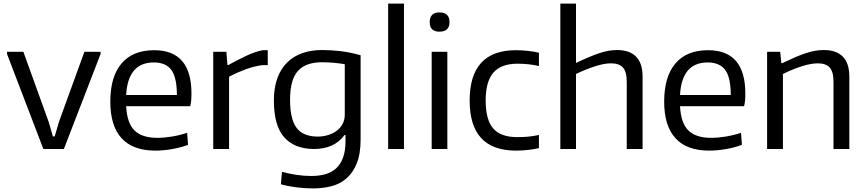

<svg xmlns="http://www.w3.org/2000/svg" viewBox="-20 -828 4812 1067"><path d="M19 -528V-540H110L250 -152L274 -70H284L308 -152L449 -540H539V-528L335 0H221Z M835 -481Q691 -481 681 -300H963Q963 -398 932 -439.5Q901 -481 835 -481ZM843 9Q719 9 656 -59.5Q593 -128 593 -263Q593 -402 655.5 -475.5Q718 -549 837 -549Q1044 -549 1044 -308Q1044 -262 1037 -238H681Q686 -144 727.5 -103Q769 -62 854 -62Q892 -62 935 -69Q978 -76 1020 -90L1025 -23Q985 -8 936.5 0.5Q888 9 843 9Z M1165 -540H1238L1244 -466H1248Q1304 -497 1351 -519Q1398 -541 1440 -549H1468V-466H1437Q1392 -460 1344.5 -442.5Q1297 -425 1253 -402V0H1165Z M1746 -69Q1776 -69 1803.5 -77.5Q1831 -86 1851.5 -101.5Q1872 -117 1884 -139.5Q1896 -162 1896 -191V-471Q1869 -476 1836.5 -479Q1804 -482 1768 -482Q1680 -482 1636 -434Q1592 -386 1592 -274Q1592 -164 1629 -116.5Q1666 -69 1746 -69ZM1721 219Q1673 219 1626 213Q1579 207 1541 196L1547 127Q1584 137 1626 143.5Q1668 150 1710 150Q1752 150 1787 140.5Q1822 131 1847 108.5Q1872 86 1886 49Q1900 12 1900 -43V-78H1895Q1838 0 1726 0Q1617 0 1559.5 -65Q1502 -130 1502 -269Q1502 -340 1521 -392.5Q1540 -445 1575 -480Q1610 -515 1659.5 -532.5Q1709 -550 1769 -550Q1817 -550 1870.5 -544Q1924 -538 1984 -521V-53Q1984 27 1963 79Q1942 131 1906.5 162.5Q1871 194 1823 206.5Q1775 219 1721 219Z M2137 -808H2225V0H2137Z M2379 -540H2466V0H2379ZM2422 -652Q2368 -652 2368 -705Q2368 -759 2422 -759Q2478 -759 2478 -705Q2478 -652 2422 -652Z M2847 9Q2590 9 2590 -269Q2590 -549 2847 -549Q2878 -549 2912 -545.5Q2946 -542 2975 -535V-461Q2945 -468 2915 -471Q2885 -474 2856 -474Q2765 -474 2722 -424.5Q2679 -375 2679 -270Q2679 -163 2720.5 -114.5Q2762 -66 2854 -66Q2887 -66 2914.5 -68.5Q2942 -71 2975 -78V-5Q2951 1 2916 5Q2881 9 2847 9Z M3094 -808H3181V-478Q3258 -515 3310.5 -532.5Q3363 -550 3409 -550Q3478 -550 3514.5 -513.5Q3551 -477 3551 -402V0H3463V-373Q3463 -429 3442 -452.5Q3421 -476 3376 -476Q3338 -476 3288 -460Q3238 -444 3181 -417V0H3094Z M3913 -481Q3769 -481 3759 -300H4041Q4041 -398 4010 -439.5Q3979 -481 3913 -481ZM3921 9Q3797 9 3734 -59.5Q3671 -128 3671 -263Q3671 -402 3733.5 -475.5Q3796 -549 3915 -549Q4122 -549 4122 -308Q4122 -262 4115 -238H3759Q3764 -144 3805.5 -103Q3847 -62 3932 -62Q3970 -62 4013 -69Q4056 -76 4098 -90L4103 -23Q4063 -8 4014.5 0.5Q3966 9 3921 9Z M4243 -540H4316L4322 -477H4327Q4367 -496 4399.5 -510Q4432 -524 4459.5 -533Q4487 -542 4511 -546Q4535 -550 4558 -550Q4627 -550 4663.5 -513.5Q4700 -477 4700 -402V0H4612V-373Q4612 -429 4591 -452.5Q4570 -476 4525 -476Q4487 -476 4436.5 -460Q4386 -444 4331 -417V0H4243Z"/></svg>

Font: EncodeSans
Style: Regular
Weight: 400
Designer: Pablo Impallari, Andres Torresi
Foundry: Pablo Impallari, Andres Torresi
Version: Version 1.000; ttfautohint (v1.4.1)